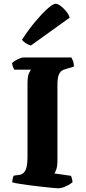

<svg xmlns="http://www.w3.org/2000/svg" viewBox="-20 -1013 463 1033"><path d="M291 0Q284 0 260 -2.5Q236 -5 203 -8.5Q170 -12 137 -16.5Q104 -21 79.5 -25Q55 -29 46 -32Q46 -42 48.5 -52.5Q51 -63 54 -68L83 -72Q99 -74 109 -85Q119 -96 123.5 -116.5Q128 -137 128 -168V-562Q128 -604 136 -619.5Q144 -635 146 -638H57Q54 -643 50 -652.5Q46 -662 45 -674Q51 -680 63.5 -687.5Q76 -695 88.5 -699.5Q101 -704 106 -704H364Q367 -698 372 -687Q377 -676 378 -655L335 -642Q321 -639 311 -631.5Q301 -624 295 -607Q289 -590 289 -556V-145Q289 -121 283.5 -103.5Q278 -86 272 -80L362 -67Q364 -63 367 -52.5Q370 -42 370 -32Q354 -19 332 -9.5Q310 0 291 0ZM146 -768Q131 -772 117.5 -781.5Q104 -791 98 -799Q136 -857 172.5 -900Q209 -943 237.5 -968Q266 -993 279 -993Q290 -993 305 -982Q320 -971 334.5 -954Q349 -937 355 -918Z"/></svg>

Font: Texturina 12pt ExtraBold
Style: Regular
Weight: 800
Designer: Guillermo Torres Carreño
Foundry: Omnibus-Type
Version: Version 1.002